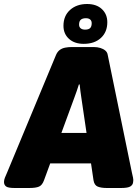

<svg xmlns="http://www.w3.org/2000/svg" viewBox="-60 -937 693 959"><path d="M13 2Q-20 2 -30 -6Q-40 -14 -40 -28Q-40 -38 -35.5 -49.5Q-31 -61 -25 -74L220 -663Q227 -679 238.5 -687.5Q250 -696 265.5 -699Q281 -702 297 -702H409Q426 -702 441 -697.5Q456 -693 466 -684.5Q476 -676 478 -663L599 -74Q602 -61 604.5 -49.5Q607 -38 605 -28Q604 -14 591.5 -6Q579 2 545 2H474Q445 2 428 -5Q411 -12 407 -37L346 -451Q344 -467 341.5 -483Q339 -499 338 -515H334Q329 -499 323.5 -483Q318 -467 312 -451L160 -37Q151 -12 135 -5Q119 2 86 2ZM129 -121V-273H471V-121ZM358 -718Q312 -718 284.5 -743Q257 -768 257 -808Q257 -858 290 -887.5Q323 -917 375 -917Q422 -917 449 -891.5Q476 -866 476 -826Q476 -777 444 -747.5Q412 -718 358 -718ZM365 -789Q382 -789 390 -796.5Q398 -804 398 -821Q398 -833 390.5 -839.5Q383 -846 369 -846Q352 -846 343.5 -838.5Q335 -831 335 -814Q335 -802 343 -795.5Q351 -789 365 -789Z"/></svg>

Font: Asap Black
Style: Italic
Weight: 900
Italic angle: -6°
Designer: Pablo Cosgaya
Foundry: Omnibus-Type
Version: Version 3.001